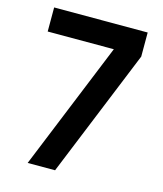

<svg xmlns="http://www.w3.org/2000/svg" viewBox="-112 -834 780 917"><g transform="rotate(15 278.0 -375.0)"><path d="M368.5 -631H41.5V-750H504V-631L247 0H111.5Z"/></g></svg>

Font: Russisch Sans
Style: Bold
Weight: 700
Designer: Michael Sharanda (font) & Cristiano Sobral (main changes)
Foundry: Michael Sharanda
Version: Version 2.00;September 8, 2020;FontCreator 13.0.0.2681 64-bi